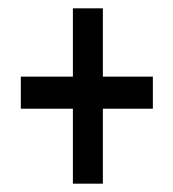

<svg xmlns="http://www.w3.org/2000/svg" viewBox="-20 -545 415 461"><path d="M155 -104V-284H30V-361H155V-525H227V-361H347V-284H227V-104Z"/></svg>

Font: Inconsolata Condensed SemiBold
Style: Regular
Weight: 600
Width: 3
Monospace: yes
Designer: Raph Levien, Cyreal, Brenton Simpson
Foundry: Raph Levien, Cyreal, Google
Version: Version 3.100; ttfautohint (v1.8.4.7-5d5b)